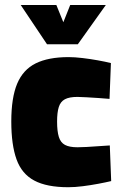

<svg xmlns="http://www.w3.org/2000/svg" viewBox="-20 -747 497 779"><path d="M257.1 12.6Q169.8 12.6 119.1 -14.4Q68.4 -41.3 47.1 -100.3Q25.8 -159.3 25.8 -253.9Q25.8 -350.1 49.5 -407.1Q73.3 -464.2 124.7 -489.8Q176.1 -515.3 258.4 -515.3Q283.3 -515.3 314.8 -511.5Q346.3 -507.8 377.1 -502.2Q408 -496.7 430 -491.1L424.4 -345.8Q404.6 -347.8 379.6 -349.3Q354.5 -350.8 331.3 -352.3Q308.1 -353.8 294.1 -353.8Q261 -353.8 243.2 -344.2Q225.3 -334.6 218.5 -312.6Q211.6 -290.6 211.6 -253.9Q211.6 -214.5 218.7 -191.6Q225.7 -168.7 243.6 -159.1Q261.5 -149.5 294.5 -149.5Q308.5 -149.5 331.5 -150.7Q354.5 -151.9 380.1 -153.9Q405.7 -155.9 425.5 -156.9L431.1 -12.3Q409.8 -7.2 379 -1.4Q348.2 4.4 316.2 8.5Q284.1 12.6 257.1 12.6ZM170.8 -567.3 64.1 -726.6H208.7L237 -656.8L264.8 -726.6H409.3L295.7 -567.3Z"/></svg>

Font: TitilliumWeb ExtraLight
Style: Regular
Weight: 400
Designer: Mohamed Gaber, Accademia di Belle Arti di Urbino and others
Foundry: Kief Type Foundry, Accademia di Belle Arti di Urbino and others
Version: Version 3.000; ttfautohint (v1.8.2)